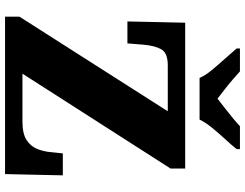

<svg xmlns="http://www.w3.org/2000/svg" viewBox="-125 -846 971 761"><g transform="rotate(90 360.5 -465.5)"><path d="M46 0V-57L421 -645H239Q190 -645 175.5 -619.5Q161 -594 157 -547L152 -485H65L70 -714H648V-656L272 -69H462Q511 -69 536 -86Q561 -103 571 -129Q581 -155 583 -182L588 -229H675L670 0ZM289 -771Q279 -794 257 -820.5Q235 -847 211.5 -873Q188 -899 172 -918V-931H263Q274 -921 293.5 -904Q313 -887 334.5 -870.5Q356 -854 371 -842Q386 -854 407.5 -870.5Q429 -887 449.5 -904Q470 -921 480 -931H571V-918Q556 -899 532 -873Q508 -847 486.5 -820.5Q465 -794 454 -771Z"/></g></svg>

Font: Noto Serif Ethiopic Black
Style: Regular
Weight: 900
Designer: Monotype Design Team
Foundry: Monotype Imaging Inc.
Version: Version 2.102; ttfautohint (v1.8.4.7-5d5b)